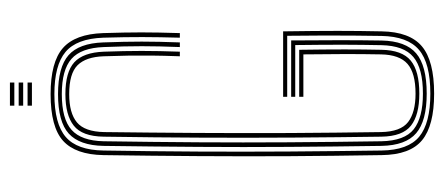

<svg xmlns="http://www.w3.org/2000/svg" viewBox="-286 -646 937 406"><g transform="rotate(-90 183.0 -443.5)"><path d="M187.5 5.5Q120 5.5 89.1 -19.9Q58.2 -45.2 57.5 -105.5Q55.8 -210.5 55.2 -305.4Q54.8 -400.2 55.4 -495Q56 -589.8 57.5 -693.8Q58.5 -752.5 87.6 -779Q116.8 -805.5 186.5 -805.5Q254.2 -805.5 283.9 -779.5Q313.5 -753.5 315.5 -694.5Q317 -648.2 317 -613.6Q317 -579 315.5 -532.2H305.8Q307 -575.2 307.1 -611.2Q307.2 -647.2 305.8 -694.2Q303.8 -750.5 275.6 -774Q247.5 -797.5 186.5 -797.5Q123.8 -797.5 95.9 -773.5Q68 -749.5 67.2 -693.5Q65.5 -590.2 65 -494.2Q64.5 -398.2 65.1 -302.8Q65.8 -207.2 67.2 -105.8Q68 -49.5 96.5 -26Q125 -2.5 187.5 -2.5Q251.8 -2.5 280.1 -26.5Q308.5 -50.5 309.5 -105.8Q310 -135.5 310.2 -164.4Q310.5 -193.2 310.4 -227Q310.2 -260.8 309.8 -305.2H180.8V-313.8H319.2Q320.2 -243.8 320.2 -198.2Q320.2 -152.8 319.2 -105.5Q318.2 -46.2 287.6 -20.4Q257 5.5 187.5 5.5ZM187.5 -10.2Q129.8 -10.2 103.9 -32.4Q78 -54.5 77 -106Q75.5 -207.8 74.9 -302.4Q74.2 -397 74.9 -492.8Q75.5 -588.5 77 -693.8Q78 -744.2 102.9 -767Q127.8 -789.8 186.5 -789.8Q243.5 -789.8 268.8 -767.6Q294 -745.5 295.8 -694.2Q297.5 -648.5 297.5 -612.9Q297.5 -577.2 295.8 -532.2H286Q287.8 -577 287.8 -612.5Q287.8 -648 286 -693Q284.2 -741 261 -761.4Q237.8 -781.8 186.5 -781.8Q133.8 -781.8 110.8 -761.1Q87.8 -740.5 86.8 -693.5Q85.2 -588.8 84.6 -493.5Q84 -398.2 84.6 -303.6Q85.2 -209 86.8 -105.8Q87.8 -57 112.2 -37.6Q136.8 -18.2 187.5 -18.2Q241 -18.2 265 -38.4Q289 -58.5 290 -106Q290.8 -146 290.9 -186.1Q291 -226.2 290.2 -288.2H180.8V-296.8H300Q300.5 -238 300.5 -193.4Q300.5 -148.8 299.8 -105.8Q298.8 -54.5 272.6 -32.4Q246.5 -10.2 187.5 -10.2ZM187.5 -25.8Q142.5 -25.8 119.9 -43.4Q97.2 -61 96.5 -106Q95.2 -196 94.6 -289.4Q94 -382.8 94.4 -483Q94.8 -583.2 96.5 -693.5Q97.2 -738.8 119.8 -756.5Q142.2 -774.2 186.5 -774.2Q233 -774.2 253.8 -755.4Q274.5 -736.5 276.2 -693Q277.8 -649.2 277.8 -612.9Q277.8 -576.5 276.2 -532.2H266.5Q267.8 -568.2 268 -593Q268.2 -617.8 267.9 -640.4Q267.5 -663 266.5 -693.2Q265.2 -730.8 247.6 -748.5Q230 -766.2 186.5 -766.2Q146.5 -766.2 126.8 -749.9Q107 -733.5 106.2 -692Q105 -598 104.4 -498.8Q103.8 -399.5 104.2 -300.2Q104.8 -201 106.2 -107Q107 -65.2 127.5 -49.5Q148 -33.8 187.5 -33.8Q231 -33.8 250.4 -50.8Q269.8 -67.8 270.5 -107Q271.2 -143 271.2 -181.9Q271.2 -220.8 270.5 -271H180.8V-279.8H280.2Q281 -225.2 281 -183.8Q281 -142.2 280.2 -106Q279.5 -62.2 257.4 -44Q235.2 -25.8 187.5 -25.8ZM162 -882.2V-891.5H211V-882.2ZM162 -845V-854.2H211V-845ZM162 -863.5V-873H211V-863.5Z"/></g></svg>

Font: Big Shoulders Inline Text Thin ExtraLight
Style: Regular
Weight: 250
Version: Version 2.002